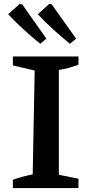

<svg xmlns="http://www.w3.org/2000/svg" viewBox="-20 -949 449 969"><path d="M45 0V-42Q71 -51 95.5 -57.5Q120 -64 145 -69L155 -593L45 -619V-664H376V-623Q354 -614 329 -607Q304 -600 277 -596V-67L376 -47V0ZM183 -728Q140 -763 99.5 -800Q59 -837 21 -877L79 -929L92 -927L214 -754ZM333 -728Q290 -763 249 -800Q208 -837 171 -877L228 -929L241 -927L364 -754Z"/></svg>

Font: Piazzolla Thin
Style: Bold
Weight: 700
Version: Version 2.005